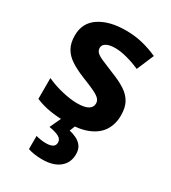

<svg xmlns="http://www.w3.org/2000/svg" viewBox="-193 -655 887 995"><g transform="rotate(30 251.0 -158.0)"><path d="M460.2 -161.4Q460.2 -109.4 435.8 -70.8Q411.3 -32.1 361.1 -11.1Q311 10 234 10Q176.2 10 132 2.5Q87.9 -4.9 46.5 -22.2V-146.7Q91.3 -125.8 142 -114.2Q192.7 -102.5 229.9 -102.5Q275.6 -102.5 296.4 -115.1Q317.3 -127.8 317.3 -150.4Q317.3 -165.5 306.9 -177.2Q296.5 -188.9 269.8 -201.9Q243.2 -214.8 193.8 -234.2Q145.5 -253.6 112.4 -275.2Q79.4 -296.7 62.5 -326.8Q45.5 -356.9 45.5 -401.6Q45.5 -477.5 105.3 -516.9Q165.1 -556.4 263 -556.4Q315.6 -556.4 361.5 -545.3Q407.4 -534.3 453.5 -513.7L410.1 -411.3Q371.8 -428.4 331.8 -439Q291.7 -449.6 261.3 -449.6Q226.8 -449.6 208 -439.1Q189.3 -428.6 189.3 -410.2Q189.3 -395.5 199.5 -384.6Q209.8 -373.7 236.3 -361.9Q262.9 -350.2 310.8 -330.8Q360 -311.8 393.2 -290.3Q426.5 -268.7 443.4 -238.4Q460.2 -208.1 460.2 -161.4ZM359.1 129.2Q359.1 180.3 322.4 210.1Q285.7 240 219.7 240Q193.1 240 170.7 236.4Q148.4 232.7 134.3 227.7V148.9Q148.2 152.7 163.8 155.1Q179.4 157.5 194.6 157.5Q220.2 157.5 234.1 149.3Q247.9 141 247.9 123.3Q247.9 102.8 227.5 92Q207.1 81.2 169.1 75L204.1 0H284.7L269.1 39Q290.6 43.4 311.6 53.6Q332.5 63.7 345.8 81.7Q359.1 99.6 359.1 129.2Z"/></g></svg>

Font: Noto Sans Khmer
Style: Regular
Weight: 400
Designer: Danh Hong and the Monotype Design Team
Foundry: Monotype Imaging Inc.
Version: Version 2.003